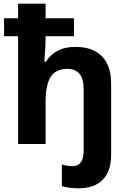

<svg xmlns="http://www.w3.org/2000/svg" viewBox="-20 -780 697 1040"><path d="M315 228V111Q344 120 373 120Q433 120 433 37V-300Q433 -353 410.5 -380Q388 -407 345 -407Q283 -407 255 -364.5Q227 -322 227 -227V0H78V-584H2V-681H78V-760H227V-681H381V-584H227V-575Q227 -529 220 -446H229Q279 -526 387 -526Q483 -526 532.5 -475Q582 -424 582 -326V59Q582 147 536.5 193.5Q491 240 405 240Q353 240 315 228Z"/></svg>

Font: OpenSansMMV
Style: Bold
Weight: 700
Foundry: Ascender Corporation
Version: Version 4.001